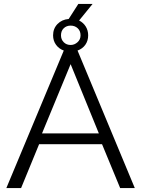

<svg xmlns="http://www.w3.org/2000/svg" viewBox="-20 -953 716 973"><path d="M373 -696.8 663.1 0H588.9L497.1 -222.2H178.2L86.9 0H12.2L303.2 -696.8Q278.8 -705.6 263.9 -726.1Q249 -746.6 249 -773.9Q249 -808.1 271.2 -831.1Q293.5 -854 328.1 -856.9L377 -933.1H449.2L380.9 -849.1Q402.3 -838.4 414.6 -818.6Q426.8 -798.8 426.8 -773.9Q426.8 -746.6 412.6 -726.3Q398.4 -706.1 373 -696.8ZM289.1 -773.9Q289.1 -752.9 303 -739Q316.9 -725.1 337.9 -725.1Q357.4 -725.1 372.8 -739Q388.2 -752.9 388.2 -773.9Q388.2 -796.4 373.8 -809.8Q359.4 -823.2 337.9 -823.2Q316.9 -823.2 303 -809.8Q289.1 -796.4 289.1 -773.9ZM192.9 -276.9H481L337.9 -627.9Z"/></svg>

Font: Rawline
Style: Regular
Weight: 400
Designer: Matt McInerney, Pablo Impallari, Rodrigo Fuenzalida
Foundry: Matt McInerney, Pablo Impallari, Rodrigo Fuenzalida
Version: Version 4.020;PS 004.020;hotconv 1.0.88;makeotf.lib2.5.64775